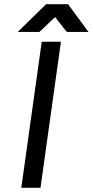

<svg xmlns="http://www.w3.org/2000/svg" viewBox="-20 -900 444 920"><path d="M65 -747H169L244 -818L300 -747H404L306 -880H201ZM82 0H174L272 -700H180Z"/></svg>

Font: Unageo
Style: Medium-Italic
Weight: 500
Designer: Richard Sepsi
Foundry: Richard Sepsi
Version: Version 2.000